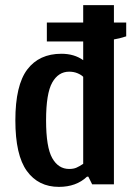

<svg xmlns="http://www.w3.org/2000/svg" viewBox="-20 -720 535 750"><path d="M473 -578Q445 -569 425 -566V0H340L325 -30H320Q278 10 210 10Q130 10 85 -52Q40 -114 40 -250Q40 -387 86.5 -448.5Q133 -510 220 -510Q270 -510 305 -485V-558H163V-632H305V-700H425V-632H473ZM305 -420Q297 -428 282.5 -434Q268 -440 250 -440Q208 -440 184 -397.5Q160 -355 160 -250Q160 -145 184 -102.5Q208 -60 250 -60Q267 -60 278.5 -65Q290 -70 305 -80Z"/></svg>

Font: Cuprum
Style: Bold
Weight: 700
Designer: Jovanny Lemonad
Foundry: Jovanny Lemonad
Version: Version 2.000